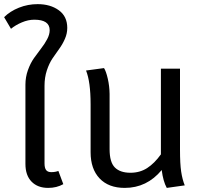

<svg xmlns="http://www.w3.org/2000/svg" viewBox="-36 -896 984 928"><path d="M211.9 -64Q231.4 -64 246.1 -69.8L270 -5.9Q237.8 12.2 196.8 12.2Q146 12.2 116.5 -18.1Q86.9 -48.3 86.9 -104V-486.8Q86.9 -523.4 98.9 -556.9Q110.8 -590.3 128.2 -615Q145.5 -639.6 162.8 -661.9Q180.2 -684.1 192.1 -706.8Q204.1 -729.5 204.1 -750Q204.1 -800.8 129.9 -800.8Q100.1 -800.8 69.6 -787.8Q39.1 -774.9 17.1 -756.8L-16.1 -813Q12.7 -841.8 55.7 -858.9Q98.6 -876 146 -876Q207.5 -876 248.3 -846.4Q289.1 -816.9 289.1 -761.2Q289.1 -733.9 277.8 -708.3Q266.6 -682.6 250.5 -660.4Q234.4 -638.2 218 -614Q201.7 -589.8 190.4 -555.7Q179.2 -521.5 179.2 -481.9V-106Q179.2 -84.5 186.8 -74.2Q194.3 -64 211.9 -64Z M856.9 0 770 12.2Q752.4 -20 745.6 -74.2Q673.8 12.2 566.9 12.2Q488.8 12.2 445.3 -33.7Q401.9 -79.6 401.9 -160.2V-392.1Q401.9 -500.5 379.9 -555.2L466.8 -566.9Q476.6 -551.8 484.9 -515.9Q493.2 -480 493.7 -441.9V-174.8Q493.7 -111.8 519.3 -86.4Q544.9 -61 594.7 -61Q640.1 -61 675.3 -83.7Q710.4 -106.4 741.7 -149.9V-564H834V-171.9Q834 -104.5 839.6 -66.9Q845.2 -29.3 856.9 0Z"/></svg>

Font: FiraGO
Style: Regular
Weight: 400
Designer: bBox Type
Foundry: bBox Type GmbH
Version: Version 1.001;PS 001.001;hotconv 1.0.88;makeotf.lib2.5.64775